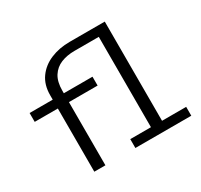

<svg xmlns="http://www.w3.org/2000/svg" viewBox="-155 -952 1209 1154"><g transform="rotate(-30 450.0 -375.0)"><path d="M189.5 0V-438.5H29V-500H189.5V-531Q189.5 -602.5 224.5 -651.2Q259.5 -700 319 -725Q378.5 -750 451.5 -750H695V-61.5H862.5V0H474.5V-61.5H618V-688.5H449.5Q397 -688.5 355.8 -671.8Q314.5 -655 290.5 -617.5Q266.5 -580 266.5 -517.5V-500H465.5V-438.5H266.5V0Z"/></g></svg>

Font: Trispace Light
Style: Regular
Weight: 300
Designer: Tyler Finck
Foundry: Etcetera Type Company
Version: Version 1.210; ttfautohint (v1.8.3)